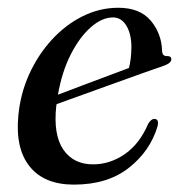

<svg xmlns="http://www.w3.org/2000/svg" viewBox="-20 -478 480 507"><path d="M396 -144.5Q376.5 -79 320.2 -34.8Q264 9.5 175 9.5Q97 9.5 58.5 -38.2Q20 -86 28.5 -173.5Q34 -231 57.2 -282.2Q80.5 -333.5 116.8 -373Q153 -412.5 198 -435Q243 -457.5 292.5 -457.5Q349 -457.5 377.8 -423.8Q406.5 -390 408 -344Q408.5 -329 421.5 -330Q432 -330 432.5 -322Q432.5 -311.5 413 -304.5Q398 -299.5 363.5 -287.2Q329 -275 286.2 -259.5Q243.5 -244 201.5 -229Q159.5 -214 129.5 -203Q129 -200.5 128.5 -197.5Q120.5 -122 147.2 -83Q174 -44 225.5 -44Q270.5 -44 309.8 -71.2Q349 -98.5 371.5 -151.5Q379.5 -164.5 388 -164Q400.5 -163.5 396 -144.5ZM278.5 -432Q249.5 -432 220 -406.2Q190.5 -380.5 167 -334.5Q143.5 -288.5 133 -228Q161 -238.5 196 -251.8Q231 -265 264.5 -277.5Q298 -290 320.5 -298.5Q326.5 -320 327 -353.5Q327 -388 313.8 -410Q300.5 -432 278.5 -432Z"/></svg>

Font: Fraunces 72pt
Style: Italic
Weight: 400
Italic angle: -16°
Version: Version 1.000;[b76b70a41]